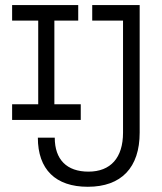

<svg xmlns="http://www.w3.org/2000/svg" viewBox="-20 -713 626 743"><path d="M319.8 9.8C449.7 9.8 520.5 -64.5 520.5 -199.7V-693.4H336.9V-633.3H456.1V-199.7C456.1 -102.5 408.2 -48.8 322.3 -48.8C238.3 -48.8 191.9 -95.7 191.9 -180.2H126.5C126.5 -57.6 194.8 9.8 319.8 9.8ZM26.9 -249H292.5V-309.6H190.4V-633.3H282.7V-693.4H26.9V-633.3H127.9V-309.6H26.9Z"/></svg>

Font: Cascadia Mono NF Light
Style: Regular
Weight: 300
Monospace: yes
Designer: Aaron Bell
Foundry: Saja Typeworks
Version: Version 2404.023